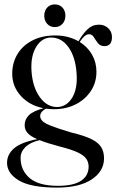

<svg xmlns="http://www.w3.org/2000/svg" viewBox="-20 -606 528 872"><path d="M304.5 -4Q363.5 10 395.5 26Q427.5 42 440 63Q452.5 84 452.5 113Q452.5 171.5 396.5 208.8Q340.5 246 238.5 246Q121 246 66.5 214Q12 182 12 133.5Q12 95.5 43.5 68Q75 40.5 149 26Q117.5 12.5 104.8 -2.5Q92 -17.5 92 -37.5Q92 -63.5 111 -82.5Q130 -101.5 177.5 -114.5Q113 -127.5 74.2 -170.8Q35.5 -214 35.5 -271Q35.5 -320.5 59.2 -360Q83 -399.5 127 -422.2Q171 -445 231.5 -445Q262 -445 288.5 -438Q315 -431 336.5 -418.5Q355.5 -452 377.5 -473Q399.5 -494 429.5 -494Q454.5 -494 471.5 -478Q488.5 -462 488.5 -438Q488.5 -396.5 454.5 -396.5Q435 -396.5 424.8 -410Q414.5 -423.5 406.2 -437Q398 -450.5 385 -450.5Q373.5 -450.5 363 -441Q352.5 -431.5 342 -415.5Q378 -393 398 -357.8Q418 -322.5 418 -280.5Q418 -231 392.5 -192.5Q367 -154 323.5 -132Q280 -110 225.5 -110Q207 -110 189 -112.5Q177.5 -107 170 -98.2Q162.5 -89.5 162.5 -79Q162.5 -67 172.2 -56.8Q182 -46.5 212.2 -34.5Q242.5 -22.5 304.5 -4ZM209.5 -435.5Q169 -434 144 -392.5Q119 -351 123 -285Q127.5 -211.5 160.5 -165.2Q193.5 -119 241 -120Q283 -121.5 307.8 -162.2Q332.5 -203 328 -270Q323.5 -345.5 291.5 -391Q259.5 -436.5 209.5 -435.5ZM73.5 111Q73.5 168 115 203Q156.5 238 243.5 238Q313 238 347.8 215.2Q382.5 192.5 382.5 150Q382.5 131 371.8 115.2Q361 99.5 333 86.2Q305 73 253.5 60Q223.5 52 200.5 44.8Q177.5 37.5 160 30.5Q117 40.5 95.2 62Q73.5 83.5 73.5 111ZM229 -483Q207.5 -483 194.2 -497.8Q181 -512.5 181 -534.5Q181 -557 194.2 -571.5Q207.5 -586 229 -586Q250.5 -586 263.8 -571.5Q277 -557 277 -534.5Q277 -512.5 263.8 -497.8Q250.5 -483 229 -483Z"/></svg>

Font: Fraunces144ptRegular
Style: Regular
Weight: 400
Version: Version 1.000;[0bf87f6ff]